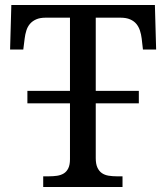

<svg xmlns="http://www.w3.org/2000/svg" viewBox="-20 -751 668 771"><path d="M364.5 -386H537.5V-336H364.5V-116.5Q364.5 -92.5 371.2 -78Q378 -63.5 389.2 -55.8Q400.5 -48 416 -45.5Q431.5 -43 448.5 -43H472V0H153.5V-43H177Q194 -43 209.2 -45.2Q224.5 -47.5 236 -54.5Q247.5 -61.5 254.2 -75.2Q261 -89 261 -111.5V-336H90V-386H261V-680H163Q140.5 -680 125.2 -673.2Q110 -666.5 100.2 -655Q90.5 -643.5 85.8 -628.2Q81 -613 79 -596L73.5 -552H20.5L25.5 -731H602L607 -552H554L549 -596Q547 -613 542 -628.2Q537 -643.5 527.5 -655Q518 -666.5 502.5 -673.2Q487 -680 464 -680H364.5Z"/></svg>

Font: MM Phetkon
Style: Regular
Weight: 400
Designer: Khon Soe Zaw Thu
Version: Version 1.00 July 15, 2016, initial release